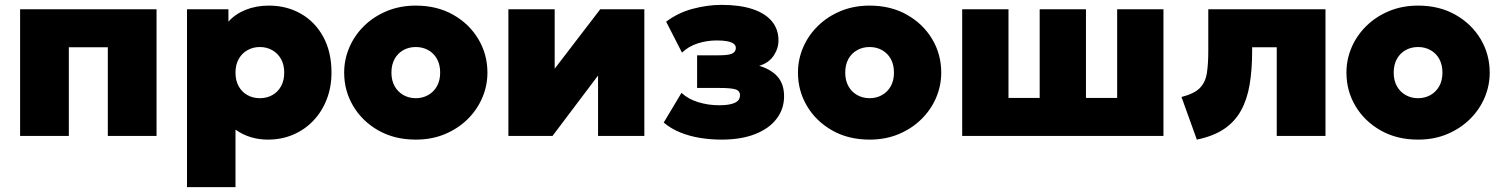

<svg xmlns="http://www.w3.org/2000/svg" viewBox="-20 -558 6158 788"><path d="M62.5 0V-520H622.5V0H422.5V-364H262.5V0Z M747.5 210V-520H917.5V-469Q944.5 -500 987.8 -517.5Q1031 -535 1083.5 -535Q1156.5 -535 1214.8 -501.8Q1273 -468.5 1306.8 -406.8Q1340.5 -345 1340.5 -260Q1340.5 -201 1321.2 -151Q1302 -101 1267 -63.8Q1232 -26.5 1184.2 -5.8Q1136.5 15 1079.5 15Q1043 15 1009.5 5Q976 -5 946.5 -26V210ZM1046.5 -155Q1075 -155 1097.8 -167.8Q1120.5 -180.5 1133.5 -204Q1146.5 -227.5 1146.5 -260Q1146.5 -292.5 1133.2 -316Q1120 -339.5 1097.2 -352.2Q1074.5 -365 1046.5 -365Q1018.5 -365 995.8 -352.2Q973 -339.5 959.8 -316Q946.5 -292.5 946.5 -260Q946.5 -227.5 959.5 -204Q972.5 -180.5 995.2 -167.8Q1018 -155 1046.5 -155Z M1686.5 15Q1599.5 15 1533.2 -22.5Q1467 -60 1429.8 -122.5Q1392.5 -185 1392.5 -260Q1392.5 -314 1413.8 -363.5Q1435 -413 1474.2 -451.5Q1513.5 -490 1567.5 -512.5Q1621.5 -535 1686.5 -535Q1773.5 -535 1839.8 -497.5Q1906 -460 1943.2 -397.5Q1980.5 -335 1980.5 -260Q1980.5 -206 1959.2 -156.5Q1938 -107 1898.8 -68.5Q1859.5 -30 1805.8 -7.5Q1752 15 1686.5 15ZM1686.5 -155Q1714.5 -155 1737.2 -167.8Q1760 -180.5 1773.2 -204Q1786.5 -227.5 1786.5 -260Q1786.5 -292.5 1773.5 -316Q1760.5 -339.5 1737.8 -352.2Q1715 -365 1686.5 -365Q1658 -365 1635.2 -352.2Q1612.5 -339.5 1599.5 -316Q1586.5 -292.5 1586.5 -260Q1586.5 -227.5 1599.8 -204Q1613 -180.5 1635.8 -167.8Q1658.5 -155 1686.5 -155Z M2066.5 0V-520H2256.5V-276L2443.5 -520H2624.5V0H2434.5V-248L2247.5 0Z M2941 15Q2896.5 15 2853.2 8Q2810 1 2771.8 -14.5Q2733.5 -30 2704 -55L2777 -177Q2804 -151.5 2845.2 -138.8Q2886.5 -126 2932 -126Q2973.5 -126 2995.2 -135.8Q3017 -145.5 3017 -167Q3017 -186 2997.5 -191.5Q2978 -197 2936 -197H2841V-331H2930Q2970 -331 2985 -338.2Q3000 -345.5 3000 -361Q3000 -372 2990.8 -378.8Q2981.5 -385.5 2964 -388.8Q2946.5 -392 2922 -392Q2881 -392 2843.2 -379.8Q2805.5 -367.5 2779 -342L2714 -469Q2763 -506 2823.5 -522Q2884 -538 2941 -538Q3016 -538 3068.2 -520.8Q3120.5 -503.5 3147.8 -470.8Q3175 -438 3175 -392Q3175 -359 3155 -329.2Q3135 -299.5 3096 -288Q3146.5 -272.5 3172.2 -242.2Q3198 -212 3198 -163Q3198 -111 3167.5 -70.8Q3137 -30.5 3079.5 -7.8Q3022 15 2941 15Z M3549 15Q3462 15 3395.8 -22.5Q3329.5 -60 3292.2 -122.5Q3255 -185 3255 -260Q3255 -314 3276.2 -363.5Q3297.5 -413 3336.8 -451.5Q3376 -490 3430 -512.5Q3484 -535 3549 -535Q3636 -535 3702.2 -497.5Q3768.5 -460 3805.8 -397.5Q3843 -335 3843 -260Q3843 -206 3821.8 -156.5Q3800.5 -107 3761.2 -68.5Q3722 -30 3668.2 -7.5Q3614.5 15 3549 15ZM3549 -155Q3577 -155 3599.8 -167.8Q3622.5 -180.5 3635.8 -204Q3649 -227.5 3649 -260Q3649 -292.5 3636 -316Q3623 -339.5 3600.2 -352.2Q3577.5 -365 3549 -365Q3520.5 -365 3497.8 -352.2Q3475 -339.5 3462 -316Q3449 -292.5 3449 -260Q3449 -227.5 3462.2 -204Q3475.5 -180.5 3498.2 -167.8Q3521 -155 3549 -155Z M3929 0V-520H4119V-156H4247V-520H4437V-156H4565V-520H4755V0Z M4892 15 4829 -160Q4880.5 -173 4903.8 -196.2Q4927 -219.5 4933 -256.8Q4939 -294 4939 -349V-520H5420V0H5220V-364H5119V-349Q5119 -272.5 5108.8 -211.2Q5098.5 -150 5073.2 -104.2Q5048 -58.5 5004 -28.8Q4960 1 4892 15Z M5800 15Q5713 15 5646.8 -22.5Q5580.5 -60 5543.2 -122.5Q5506 -185 5506 -260Q5506 -314 5527.2 -363.5Q5548.5 -413 5587.8 -451.5Q5627 -490 5681 -512.5Q5735 -535 5800 -535Q5887 -535 5953.2 -497.5Q6019.5 -460 6056.8 -397.5Q6094 -335 6094 -260Q6094 -206 6072.8 -156.5Q6051.5 -107 6012.2 -68.5Q5973 -30 5919.2 -7.5Q5865.5 15 5800 15ZM5800 -155Q5828 -155 5850.8 -167.8Q5873.5 -180.5 5886.8 -204Q5900 -227.5 5900 -260Q5900 -292.5 5887 -316Q5874 -339.5 5851.2 -352.2Q5828.5 -365 5800 -365Q5771.5 -365 5748.8 -352.2Q5726 -339.5 5713 -316Q5700 -292.5 5700 -260Q5700 -227.5 5713.2 -204Q5726.5 -180.5 5749.2 -167.8Q5772 -155 5800 -155Z"/></svg>

Font: Geologica Roman Black
Style: Regular
Weight: 900
Designer: Sindre Bremnes, Frode Helland
Foundry: Monokrom Skriftforlag AS
Version: Version 1.010;gftools[0.9.28]